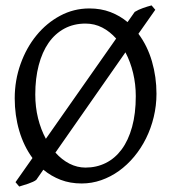

<svg xmlns="http://www.w3.org/2000/svg" viewBox="-20 -661 640 707"><path d="M480 -307.1Q480 -350.6 470.2 -391.8Q460.4 -433.1 441.9 -468.3L184.1 -99.1Q207.5 -72.8 235.8 -58.3Q264.2 -43.9 294.9 -43.9Q335.4 -43.9 369.4 -60.8Q403.3 -77.6 428 -110.8Q452.6 -144 466.3 -193.4Q480 -242.7 480 -307.1ZM109.9 -313Q109.9 -267.1 120.1 -225.6Q130.4 -184.1 148.9 -149.9L407.7 -519Q384.8 -544.9 356.4 -559.6Q328.1 -574.2 294.9 -574.2Q251.5 -574.2 217 -555.7Q182.6 -537.1 158.9 -503.2Q135.3 -469.2 122.6 -420.9Q109.9 -372.6 109.9 -313ZM489.7 -536.6Q522.9 -492.2 539.6 -434.8Q556.2 -377.4 556.2 -315.9Q556.2 -272 546.1 -230.2Q536.1 -188.5 517.8 -151.6Q499.5 -114.7 474.1 -84.2Q448.7 -53.7 418.2 -31.7Q387.7 -9.8 352.8 2.4Q317.9 14.6 280.8 14.6Q238.3 14.6 203.4 1.2Q168.5 -12.2 139.6 -36.1L113.8 1Q109.4 4.9 101.3 8.5Q93.3 12.2 84 15.4Q74.7 18.6 65.7 21.2Q56.6 23.9 50.8 25.9L37.1 9.8L99.6 -79.1Q67.4 -123 50.8 -179.7Q34.2 -236.3 34.2 -298.8Q34.2 -365.2 55.7 -425.3Q77.1 -485.4 114.3 -530.8Q151.4 -576.2 201.4 -603Q251.5 -629.9 309.1 -629.9Q351.6 -629.9 386.7 -616.5Q421.9 -603 449.7 -579.6L476.1 -617.2Q489.7 -625.5 506.3 -631.3Q522.9 -637.2 538.1 -641.1L551.8 -625Z"/></svg>

Font: Akkhara
Style: Regular
Weight: 400
Designer: J. Victor Gaultney
Version: Version 1.00 June 13, 2006, initial release